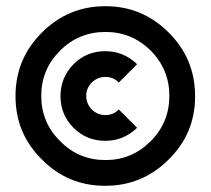

<svg xmlns="http://www.w3.org/2000/svg" viewBox="-20 -606 679 619"><path d="M524 -501C467 -558 399 -586 320 -586C240 -586 172 -558 115 -501C58 -444 30 -376 30 -296C30 -216 58 -148 115 -92C171 -35 239 -7 319 -7C399 -7 467 -35 524 -92C581 -148 609 -216 609 -296C609 -376 581 -444 524 -501ZM466 -151C425 -110 377 -90 320 -90C263 -90 214 -110 174 -151C133 -191 113 -240 113 -297C113 -354 133 -402 174 -443C214 -483 263 -503 320 -503C377 -503 425 -483 466 -443C506 -402 526 -354 526 -297C526 -240 506 -191 466 -151ZM320 -358C337 -358 351 -352 363 -340L422 -399C393 -427 359 -441 319 -441C279 -441 245 -427 217 -399C189 -370 175 -336 175 -296C175 -256 189 -222 217 -194C245 -166 279 -152 319 -152C359 -152 393 -166 422 -194L363 -253C351 -241 337 -235 320 -235C303 -235 288 -241 276 -253C264 -265 258 -280 258 -297C258 -314 264 -328 276 -340C288 -352 303 -358 320 -358Z"/></svg>

Font: Kunika
Style: Regular
Weight: 400
Designer: Leo Kuroshita
Foundry: kurogedelic
Version: Version 1.000;PS 001.000;hotconv 1.0.88;makeotf.lib2.5.64775